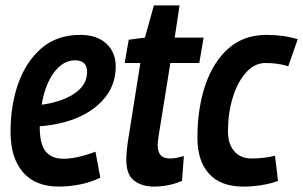

<svg xmlns="http://www.w3.org/2000/svg" viewBox="-20 -680 1121 710"><path d="M351 -23Q316 -6 276 2Q236 10 198 10Q111 10 65 -43Q19 -96 19 -193Q19 -293 48.5 -374Q78 -455 135 -503Q192 -551 276 -551Q339 -551 373.5 -518.5Q408 -486 408 -434Q408 -359 356 -305Q304 -251 217 -228Q171 -216 127 -213V-209Q127 -147 149 -120Q171 -93 215 -93Q239 -93 269 -99.5Q299 -106 333 -119ZM257 -457Q214 -457 180.5 -413Q147 -369 134 -293Q162 -296 191 -305Q242 -320 272 -347.5Q302 -375 302 -414Q302 -457 257 -457Z M660 -103 653 -11Q603 10 549 10Q505 10 476 -12Q447 -34 447 -90Q447 -104 449 -124.5Q451 -145 454 -164L499 -447H441L456 -533L516 -541L549 -660H644L626 -541H733L717 -447H610L566 -174Q565 -165 564 -157.5Q563 -150 563 -143Q563 -120 573.5 -107Q584 -94 610 -94Q621 -94 633.5 -96.5Q646 -99 660 -103Z M880 10Q796 10 753 -37.5Q710 -85 710 -170Q710 -280 739.5 -366Q769 -452 825.5 -501.5Q882 -551 965 -551Q1029 -551 1081 -535L1046 -435Q1023 -442 1003 -444.5Q983 -447 962 -447Q921 -447 889.5 -411.5Q858 -376 840.5 -318.5Q823 -261 823 -195Q823 -148 846 -121Q869 -94 911 -94Q934 -94 955 -96.5Q976 -99 997 -104L1008 -11Q982 -1 947.5 4.5Q913 10 880 10Z"/></svg>

Font: Georama SemiCondensed SemiBold
Style: Italic
Weight: 600
Width: 4
Italic angle: -9°
Designer: Jean-Baptiste Levee
Foundry: Production Type
Version: Version 1.000